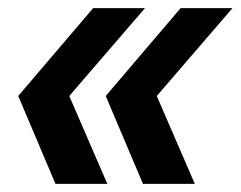

<svg xmlns="http://www.w3.org/2000/svg" viewBox="-20 -487 594 474"><path d="M117 -33 25 -250 210 -467H338L151 -250L245 -33ZM333 -33 241 -250 426 -467H554L367 -250L461 -33Z"/></svg>

Font: Wix Madefor Text SemiBold
Style: Italic
Weight: 600
Italic angle: -12°
Designer: Dalton Maag Ltd
Foundry: Dalton Maag Ltd
Version: Version 3.100